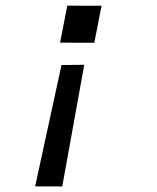

<svg xmlns="http://www.w3.org/2000/svg" viewBox="-20 -518 558 684"><path d="M105.2 145.9 199.1 -286.4 280.2 -287.2 201.8 146.2ZM316 -365.7 194 -366 219.7 -497.8 341.8 -497.5Z"/></svg>

Font: Fantasque Sans Mono
Style: Italic
Weight: 400
Italic angle: -11°
Monospace: yes
Designer: Jany Belluz
Version: Version 1.8.0 ; ttfautohint (v1.8.2)